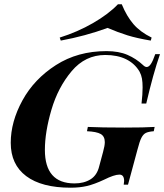

<svg xmlns="http://www.w3.org/2000/svg" viewBox="-20 -860 765 894"><path d="M556 0Q558 -12 558 -17Q558 -47 536 -47Q512 -47 464 -23Q419 -2 385 6Q351 14 309 14Q174 14 102 -40Q30 -94 30 -195Q30 -293 84.5 -392.5Q139 -492 240.5 -557Q342 -622 476 -622Q533 -622 573.5 -604.5Q614 -587 646 -557Q655 -548 663 -548Q673 -548 682.5 -562Q692 -576 703 -608H725Q693 -516 661 -378H639Q644 -421 644 -453Q644 -477 641 -494Q638 -511 630 -526Q608 -564 567.5 -584Q527 -604 470 -604Q377 -604 313.5 -528.5Q250 -453 219.5 -349Q189 -245 189 -162Q189 -6 327 -6Q371 -6 401.5 -25Q432 -44 442 -86L460 -153Q468 -182 468 -198Q468 -225 449 -236Q430 -247 385 -249L389 -269Q451 -266 560 -266Q654 -266 700 -269L696 -249Q671 -247 659 -241Q647 -235 638.5 -218.5Q630 -202 620 -163L576 0ZM263 -671 258 -685Q341 -711 413 -752.5Q485 -794 529 -840H547Q570 -784 601.5 -747.5Q633 -711 686 -685L682 -671Q617 -682 573.5 -695.5Q530 -709 481 -730Q377 -692 263 -671Z"/></svg>

Font: Playfair Display SC
Style: Bold Italic
Weight: 700
Italic angle: -14°
Designer: Claus Eggers Sørensen
Foundry: Claus Eggers Sørensen
Version: Version 1.200; ttfautohint (v1.6)